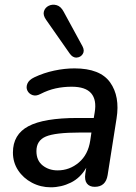

<svg xmlns="http://www.w3.org/2000/svg" viewBox="-20 -788 577 817"><path d="M196 9Q153 9 116 -10.5Q79 -30 57 -63.5Q35 -97 35 -139Q35 -216 101 -251Q167 -286 310 -286H379L383 -310Q392 -363 368 -391Q344 -419 285 -419Q250 -419 217.5 -412Q185 -405 152 -388Q133 -378 118 -383.5Q103 -389 96.5 -402.5Q90 -416 96.5 -432Q103 -448 126 -459Q166 -478 210.5 -487.5Q255 -497 297 -497Q406 -497 448.5 -437.5Q491 -378 476 -284L438 -43Q430 7 383 7Q361 7 350 -7Q339 -21 343 -49L347 -74Q322 -31 281.5 -11Q241 9 196 9ZM225 -63Q276 -63 315.5 -96.5Q355 -130 364 -190L369 -224H319Q215 -224 175 -207Q135 -190 135 -145Q135 -105 161.5 -84Q188 -63 225 -63ZM276 -561 176 -704Q162 -724 167 -740Q172 -756 187.5 -763.5Q203 -771 221 -766Q239 -761 251 -738L331 -591Q341 -572 332 -558Q323 -544 306 -543Q289 -542 276 -561Z"/></svg>

Font: Nunito SemiBold
Style: Italic
Weight: 600
Italic angle: -9°
Designer: Vernon Adams
Foundry: Vernon Adams
Version: Version 3.601; ttfautohint (v1.8.2.53-6de2)